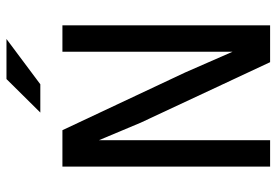

<svg xmlns="http://www.w3.org/2000/svg" viewBox="-150 -700 850 590"><g transform="rotate(-90 275.0 -405.0)"><path d="M492.2 0H378.9L192.9 -397.9L139.2 -525.9V-204.1V0H58.1V-638.2H169.9L347.2 -261.2L411.1 -115.2V-457V-638.2H492.2ZM450.2 -810.1 311 -706.1H224.1L327.1 -810.1ZM0 -638.2Z"/></g></svg>

Font: Code New Roman
Style: Regular
Weight: 400
Monospace: yes
Designer: Sam Radian
Foundry: Code New Roman
Version: Version 2.00 November 29, 2014